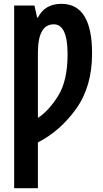

<svg xmlns="http://www.w3.org/2000/svg" viewBox="-20 -743 540 1003"><path d="M178 240V1Q295 -59 378 -175Q461 -291 461 -464Q461 -723 301 -723Q214 -723 178 -651H174L160 -714H54V240ZM178 -467Q178 -616 261 -616Q333 -616 333 -460Q333 -322 284.5 -243.5Q236 -165 178 -127Z"/></svg>

Font: Noto Sans Mono UI Condensed
Style: Bold
Weight: 700
Width: 3
Designer: Monotype Design team
Foundry: Monotype Imaging Inc.
Version: 1.000